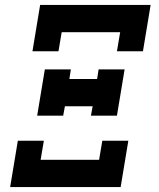

<svg xmlns="http://www.w3.org/2000/svg" viewBox="-20 -755 640 775"><path d="M557 -548H452L465 -625H229L216 -548H111L142 -735H588ZM347 -288 354 -326H242L235 -288H130L161 -475H266L260 -436H372L378 -475H483L452 -288ZM21 0 52 -187H157L144 -110H380L393 -187H498L467 0Z"/></svg>

Font: Iosevka HT Extrabold Extended
Style: Italic
Weight: 800
Width: 7
Italic angle: -9°
Monospace: yes
Designer: Belleve Invis
Foundry: Belleve Invis
Version: Version 32.3.0; ttfautohint (v1.8.4)